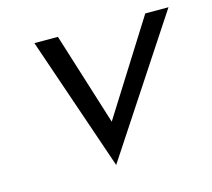

<svg xmlns="http://www.w3.org/2000/svg" viewBox="-75 -539 705 639"><g transform="rotate(-15 277.5 -220.0)"><path d="M93 -451 251 11 555 -451H475L274 -132L174 -451Z"/></g></svg>

Font: Charger Sport
Style: DfNrwObl
Weight: 400
Designer: Jasper
Foundry: Cannot Into Space Fonts
Version: Version 1.1